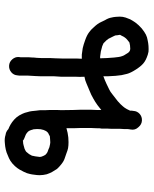

<svg xmlns="http://www.w3.org/2000/svg" viewBox="60 -584 638 798"><g transform="rotate(-90 379.0 -185.0)"><path d="M535.7 -87.8Q536.7 -75.8 536.7 -60Q537.6 -40.8 538.8 -30.5Q540 -20.1 541 -12Q542 -3.8 544.8 3.8Q545.8 9.1 554 21.1Q558.8 30.2 563.1 33.1Q565.9 35 567.9 36Q569.8 36.9 571.7 36.9Q575.1 37.9 581.8 36.9Q589.9 36.9 595.7 35Q599 35 601 34.1Q603.8 32.1 611.3 26.1Q618.7 20.1 622.1 14.9Q626.9 8.2 628.8 2.9Q631.7 -1.9 633.1 -4.8Q633.1 -6.2 633.1 -7.2Q633.1 -10.1 631.7 -14.9Q631.7 -20.1 630.7 -24.9Q629.7 -27.8 626.9 -33.1Q621.1 -44.1 616.8 -53.2Q614.9 -56.1 610.1 -61.9Q601.9 -70 598.1 -73.9Q594.7 -75.8 586.1 -79.1Q572.7 -83 564 -84.9Q554 -86.8 542.9 -87.8Q540 -87.8 535.7 -87.8ZM459 -153Q458 -175.1 459 -188Q459 -201.9 459 -214.9Q459 -228.8 459 -248.9Q460 -268.1 460.9 -278.2Q460.9 -287.8 460.9 -295.9Q460.9 -305 460.9 -313.2Q460.9 -320.9 460.9 -332.9Q461.9 -344.8 461.9 -356.8Q462.8 -365.9 462.8 -372.2Q462.8 -378.9 463.8 -389Q463.8 -396.2 463.8 -403.8Q463.8 -413.9 463.8 -424L464.7 -431.2Q465.7 -447 477.7 -457.1Q489.7 -467.1 505.3 -466.2Q520.9 -465.2 531.4 -453Q542 -440.8 541 -425.9L540 -418.2Q540 -412 540 -404.8Q540 -393.8 540 -385.1Q539.1 -377.9 539.1 -372.2Q539.1 -363.1 537.6 -351.1Q536.7 -342 536.7 -331.9Q536.7 -319.9 536.7 -312.2Q536.7 -305 536.7 -295.9Q536.7 -285.9 535.7 -274.8Q535.7 -263.8 534.8 -246Q534.8 -227.8 534.8 -214.9Q534.8 -201 534.8 -186.1Q533.8 -177 533.8 -164Q542.9 -164 551.1 -164Q565 -162.1 577.9 -160.2Q592.8 -156.8 611 -150.1Q631.7 -142.9 643.6 -133.8Q653.7 -127.1 665.7 -113.2Q680.1 -97.8 685.9 -84.9Q688.7 -79.1 694 -68.1Q703.1 -53.2 705 -40.8Q707 -33.1 707.9 -24Q708.9 -14.9 708.9 -6.2Q708.9 6.2 705 18.2Q701.7 26.9 697.8 36.9Q693 46 684.9 58Q674.8 71.9 660 84.9Q645.1 96.9 634.1 102.4Q623 107.9 610.1 109.8Q600 112.2 587.1 113.2Q572.7 114.1 563.1 113.2Q550.1 110.8 539.1 106Q529 102.2 519.9 95.9Q506 86.8 489.7 61.9Q474.8 38.8 471 24Q468.1 12 465.7 1Q463.8 -10.1 462.8 -24Q461.9 -36 460.9 -57.1Q460.9 -67.1 460.9 -74.8L460 -73.9Q446 -69.1 430.7 -61.9Q417.7 -56.1 405.8 -49.9Q395.7 -45.1 386.1 -36.9Q375.1 -28.8 357.8 -14.9Q342.9 -1.9 335.7 7.2Q329 14.9 324.7 23Q320.9 31.2 318 36.9Q318 40.8 318 44.1L317 50.8Q316.1 66.2 304.6 76.5Q293 86.8 276.7 85.9Q260.9 84.9 249.9 71.9Q236 58 239.8 38.8L240.8 33.1Q240.8 28.8 241.7 24.9Q241.7 16.8 241.7 10.1Q241.7 1 242.7 -6.2Q242.7 -11 242.7 -20.1Q242.7 -30.2 242.7 -42.2Q243.6 -53.2 243.6 -60Q243.6 -69.1 243.6 -82Q245.1 -84.9 245.1 -106Q246 -115.1 246 -125.7Q246 -136.2 246 -146.8Q246 -157.8 246 -169.8Q246 -183.2 245.1 -197.1Q245.1 -210.1 245.1 -227.8Q235 -224.9 225.9 -223Q216.8 -221.1 206.7 -220.1Q199 -219.2 187.1 -219.2Q172.7 -219.2 162.1 -221.1Q153 -223 141 -227.8Q131.9 -231.2 122.8 -234.1Q109.8 -237.9 97.4 -247.5Q84.9 -257.1 75.8 -267.1Q69.1 -277.2 63.5 -287.1Q58 -296.9 53.7 -309.8Q49.9 -325.2 49.9 -339.1Q49.9 -350.1 51.8 -361.2Q52.8 -371.2 54.7 -378.9Q57.1 -391.8 63.8 -404.8Q68.1 -413.9 72.9 -422.1Q78.7 -432.1 87.8 -442.2Q97.8 -453.2 109.8 -460.9Q119.9 -467.1 132.9 -471.9Q143.9 -477.2 156.8 -480.1Q169.8 -483 183.7 -483.9Q201.9 -485.9 216.8 -481.1L225.9 -479.1Q235 -475.8 241.7 -469.1Q247 -467.1 250.8 -465.2Q260 -460.9 271 -453.2Q282 -445.1 290.6 -435Q298.8 -424.9 305 -411Q309.8 -401 311.8 -390.9Q315.1 -380.8 316.1 -372.2Q317 -364 318 -354Q318.9 -351.1 318.9 -346.8L319.9 -338.1Q319.9 -329 319.9 -318Q320.9 -297.8 320.9 -295.9Q320.9 -283.9 320.9 -268.1Q319.9 -253.2 320.4 -233.1Q320.9 -212.9 320.9 -200Q321.8 -186.1 321.8 -173.1Q321.8 -159.2 321.8 -146.8Q321.8 -134.8 321.8 -123.5Q321.8 -112.2 320.9 -102.2Q320.9 -94 320.9 -83Q331.9 -92.1 341 -98.8Q354.9 -108.9 369.8 -117Q383.7 -125.2 401 -131.9Q416.8 -139.1 431.7 -144.8Q442.7 -150.1 459 -153ZM192.8 -409.1Q190.9 -409.1 189.9 -408.2Q181.8 -408.2 175.1 -406.2Q166.9 -403.8 159.7 -401.9Q154.9 -399 150.1 -397.1Q146.8 -395.2 143.9 -390.9Q140 -387.1 137.6 -383.2Q134.8 -377.9 130.9 -371.2Q130 -367.9 130 -365.9Q128.1 -359.2 127.1 -349.2Q125.7 -342.9 125.7 -338.1Q125.7 -336.2 127.1 -330.9Q129 -325.2 130.9 -321.8Q131.9 -318.9 134.8 -315.1Q137.6 -313.2 142 -308.9L147.7 -306Q156.8 -303.1 165.9 -298.8Q172.7 -296.9 178.9 -295.9Q181.8 -295 186.1 -295Q193.8 -295 201 -295.9Q205.8 -295.9 212 -296.9Q213.9 -297.8 219.7 -301.2Q224.9 -303.1 227.8 -306Q229.7 -307.9 233.1 -312.2Q236 -318.9 237.9 -322.8Q238.8 -327.1 240.8 -334.8Q241.7 -342 241.7 -349.2Q241.7 -357.8 240.8 -362.1Q240.8 -365.9 238.8 -369.8Q237.9 -375.1 235 -380.8Q234.1 -384.2 231.7 -386.1Q229.7 -389 226.9 -390.9Q222.1 -395.2 217.7 -397.1Q212 -400 205.8 -401.9L199 -404.8Q195.7 -407.2 192.8 -409.1Z"/></g></svg>

Font: Namteng
Style: Regular
Weight: 400
Designer: Khon Soe Zaw Thu
Foundry: MPUA
Version: Version 1.03 June 17, 2016